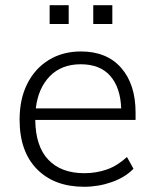

<svg xmlns="http://www.w3.org/2000/svg" viewBox="-20 -707 590 735"><path d="M302 8Q188 8 121.5 -59.5Q55 -127 55 -249Q55 -328 84.5 -386.5Q114 -445 167 -477.5Q220 -510 290 -510Q389 -510 444 -447Q499 -384 499 -276V-248H115Q116 -147 165 -95.5Q214 -44 303 -44Q348 -44 388.5 -58Q429 -72 466 -106L491 -61Q459 -28 408 -10Q357 8 302 8ZM289 -461Q215 -461 170.5 -415Q126 -369 117 -292H444Q441 -372 402 -416.5Q363 -461 289 -461ZM337 -615V-687H410V-615ZM170 -615V-687H243V-615Z"/></svg>

Font: Mulish Light
Style: Regular
Weight: 300
Designer: Vernon Adams
Foundry: Vernon Adams
Version: Version 3.603; ttfautohint (v1.8.3)